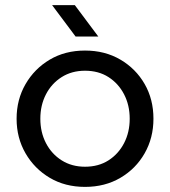

<svg xmlns="http://www.w3.org/2000/svg" viewBox="-20 -720 666 752"><path d="M313 12Q235 12 175 -23.5Q115 -59 80 -119.5Q45 -180 45 -255Q45 -330 80 -390.5Q115 -451 175 -486.5Q235 -522 313 -522Q391 -522 451.5 -486.5Q512 -451 546.5 -391Q581 -331 581 -255Q581 -180 546.5 -119.5Q512 -59 451.5 -23.5Q391 12 313 12ZM313 -67Q366 -67 405 -92Q444 -117 466 -159.5Q488 -202 488 -255Q488 -308 466 -350.5Q444 -393 405 -418Q366 -443 313 -443Q261 -443 221.5 -418Q182 -393 160 -350.5Q138 -308 138 -255Q138 -202 160 -159.5Q182 -117 221.5 -92Q261 -67 313 -67ZM276 -577 184 -700H273L365 -577Z"/></svg>

Font: MuseoModerno Thin
Style: Regular
Weight: 400
Version: Version 1.003